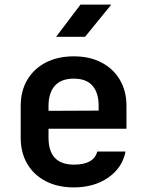

<svg xmlns="http://www.w3.org/2000/svg" viewBox="-20 -805 640 835"><path d="M301 10Q231 10 179 -17Q127 -44 98.5 -92.5Q70 -141 70 -206V-344Q70 -409 98.5 -457.5Q127 -506 179 -533Q231 -560 301 -560Q370 -560 421.5 -533Q473 -506 501.5 -457.5Q530 -409 530 -344V-245H191V-206Q191 -89 302 -89Q388 -89 403 -146H526Q512 -75 450.5 -32.5Q389 10 301 10ZM191 -344V-323L409 -324V-345Q409 -402 382 -432.5Q355 -463 301 -463Q246 -463 218.5 -432Q191 -401 191 -344ZM224 -645 330 -785H464L350 -645Z"/></svg>

Font: NKDuy Mono
Style: Bold
Weight: 700
Monospace: yes
Designer: NKDuy
Foundry: NKDuy
Version: Version 2.251; ttfautohint (v1.8.4.7-5d5b)